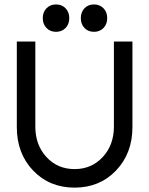

<svg xmlns="http://www.w3.org/2000/svg" viewBox="-20 -838 676 870"><path d="M56.2 -262.2V-649.9H140.1V-264.2Q140.1 -181.2 190.4 -126.5Q240.7 -71.8 317.9 -71.8Q395 -71.8 445.6 -126.5Q496.1 -181.2 496.1 -264.2V-649.9H580.1V-262.2Q580.1 -143.1 505.9 -65.4Q431.6 12.2 317.9 12.2Q204.1 12.2 130.1 -65.2Q56.2 -142.6 56.2 -262.2ZM449 -711.2Q432.1 -693.8 405.8 -693.8Q379.4 -693.8 362.8 -711.2Q346.2 -728.5 346.2 -755.9Q346.2 -783.2 362.8 -800.5Q379.4 -817.9 405.8 -817.9Q432.1 -817.9 449 -800.5Q465.8 -783.2 465.8 -755.9Q465.8 -728.5 449 -711.2ZM277.1 -711.2Q260.3 -693.8 233.9 -693.8Q207.5 -693.8 190.7 -711.2Q173.8 -728.5 173.8 -755.9Q173.8 -783.2 190.7 -800.5Q207.5 -817.9 233.9 -817.9Q260.3 -817.9 277.1 -800.5Q293.9 -783.2 293.9 -755.9Q293.9 -728.5 277.1 -711.2Z"/></svg>

Font: Apfel Grotezk
Style: Regular
Weight: 400
Designer: Luigi Gorlero
Foundry: © 2023, Luigi Gorlero & Collletttivo
Version: Version 2.000;Glyphs 3.2 (3217)